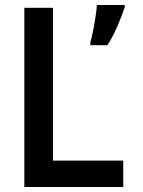

<svg xmlns="http://www.w3.org/2000/svg" viewBox="-20 -745 570 765"><path d="M340 -576Q345 -593 350.5 -620.5Q356 -648 360.5 -677Q365 -706 366 -725H477V-717Q467 -685 448 -641Q429 -597 408 -565H340ZM77 0V-714H191V-105H471V0Z"/></svg>

Font: Noto Sans Mono Condensed SemiBold
Style: Regular
Weight: 600
Width: 3
Designer: Monotype Design Team
Foundry: Monotype Imaging Inc.
Version: Version 2.014